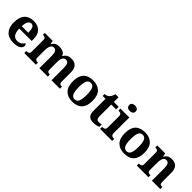

<svg xmlns="http://www.w3.org/2000/svg" viewBox="312 -2171 3583 3583"><g transform="rotate(45 2103.5 -380.0)"><path d="M306 10Q179 10 113 -62.5Q47 -135 47 -265Q47 -406 112 -477.5Q177 -549 295 -549Q404 -549 466.5 -488Q529 -427 529 -308V-257H201Q204 -157 238.5 -111Q273 -65 335 -65Q387 -65 423 -88.5Q459 -112 476 -146Q503 -131 503 -97Q503 -54 455 -22Q407 10 306 10ZM376 -321Q376 -398 358 -441Q340 -484 297 -484Q255 -484 230 -442.5Q205 -401 203 -321Z M591 0V-53H593Q627 -53 649 -65Q671 -77 671 -122V-421Q671 -463 651.5 -474.5Q632 -486 599 -486H596V-536H806L819 -465H824Q844 -503 867.5 -520.5Q891 -538 918.5 -543.5Q946 -549 977 -549Q1032 -549 1071 -529Q1110 -509 1128 -465H1137Q1157 -503 1182 -520.5Q1207 -538 1236 -543.5Q1265 -549 1296 -549Q1373 -549 1417 -503Q1461 -457 1461 -356V-124Q1461 -78 1477.5 -65.5Q1494 -53 1528 -53H1531V0H1309V-329Q1309 -394 1291 -429Q1273 -464 1229 -464Q1198 -464 1178.5 -444.5Q1159 -425 1150.5 -392.5Q1142 -360 1142 -321V-124Q1142 -78 1158.5 -65.5Q1175 -53 1209 -53H1212V0H990V-329Q990 -394 972 -429Q954 -464 910 -464Q877 -464 858 -442.5Q839 -421 831 -385.5Q823 -350 823 -309V-118Q823 -76 842.5 -64.5Q862 -53 895 -53H898V0Z M1862 10Q1742 10 1673 -59.5Q1604 -129 1604 -270Q1604 -411 1670 -480Q1736 -549 1865 -549Q1985 -549 2054 -480Q2123 -411 2123 -270Q2123 -129 2056.5 -59.5Q1990 10 1862 10ZM1864 -53Q1922 -53 1945 -108.5Q1968 -164 1968 -270Q1968 -377 1944.5 -431Q1921 -485 1863 -485Q1805 -485 1782 -431Q1759 -377 1759 -270Q1759 -164 1782.5 -108.5Q1806 -53 1864 -53Z M2413 10Q2346 10 2306 -25Q2266 -60 2266 -148V-468H2191V-519Q2223 -519 2248.5 -532Q2274 -545 2289 -561Q2320 -594 2335 -660H2418V-536H2546V-468H2418V-158Q2418 -113 2433.5 -92Q2449 -71 2484 -71Q2504 -71 2521.5 -73.5Q2539 -76 2555 -80V-15Q2539 -8 2502.5 1Q2466 10 2413 10Z M2746 -626Q2710 -626 2685.5 -643.5Q2661 -661 2661 -698Q2661 -736 2685.5 -753Q2710 -770 2746 -770Q2781 -770 2806.5 -753Q2832 -736 2832 -698Q2832 -661 2806.5 -643.5Q2781 -626 2746 -626ZM2592 0V-53H2604Q2619 -53 2635.5 -57.5Q2652 -62 2663.5 -76Q2675 -90 2675 -118V-422Q2675 -449 2663 -462Q2651 -475 2634.5 -479Q2618 -483 2604 -483H2592V-536H2827V-118Q2827 -90 2838.5 -76Q2850 -62 2867 -57.5Q2884 -53 2898 -53H2910V0Z M3232 10Q3112 10 3043 -59.5Q2974 -129 2974 -270Q2974 -411 3040 -480Q3106 -549 3235 -549Q3355 -549 3424 -480Q3493 -411 3493 -270Q3493 -129 3426.5 -59.5Q3360 10 3232 10ZM3234 -53Q3292 -53 3315 -108.5Q3338 -164 3338 -270Q3338 -377 3314.5 -431Q3291 -485 3233 -485Q3175 -485 3152 -431Q3129 -377 3129 -270Q3129 -164 3152.5 -108.5Q3176 -53 3234 -53Z M3560 0V-53H3562Q3596 -53 3618 -65Q3640 -77 3640 -122V-418Q3640 -460 3620.5 -471.5Q3601 -483 3568 -483H3565V-536H3775L3788 -465H3793Q3813 -503 3836.5 -520.5Q3860 -538 3887.5 -543.5Q3915 -549 3946 -549Q4023 -549 4067 -503Q4111 -457 4111 -356V-124Q4111 -78 4127.5 -65.5Q4144 -53 4178 -53H4181V0H3959V-329Q3959 -394 3941 -429Q3923 -464 3879 -464Q3846 -464 3827 -442.5Q3808 -421 3800 -385.5Q3792 -350 3792 -309V-118Q3792 -76 3811.5 -64.5Q3831 -53 3864 -53H3867V0Z"/></g></svg>

Font: Noto Serif Oriya
Style: Bold
Weight: 700
Designer: David Williams
Foundry: Google LLC, David Williams
Version: Version 1.051; ttfautohint (v1.8.4.7-5d5b)